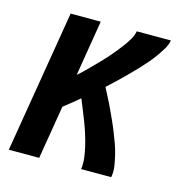

<svg xmlns="http://www.w3.org/2000/svg" viewBox="-85 -610 669 690"><g transform="rotate(15 250.0 -265.0)"><path d="M7 0 95 -530H207L173 -323Q186 -334 198 -346Q210 -358 222 -370Q234 -382 245.5 -394Q257 -406 268.5 -419Q280 -432 290.5 -445Q301 -458 311 -471.5Q321 -485 329.5 -499.5Q338 -514 341 -530H468Q465 -513 455.5 -497.5Q446 -482 435.5 -467Q425 -452 413 -438Q401 -424 388.5 -410.5Q376 -397 363 -384Q350 -371 337 -358Q324 -345 310.5 -332.5Q297 -320 284 -308Q293 -290 302.5 -272Q312 -254 320.5 -235.5Q329 -217 337.5 -198.5Q346 -180 353.5 -161Q361 -142 368 -123Q375 -104 380 -84Q385 -64 388.5 -42.5Q392 -21 388 0H276Q279 -22 276 -44Q273 -66 268 -86.5Q263 -107 256.5 -127.5Q250 -148 242.5 -167.5Q235 -187 227 -206.5Q219 -226 211 -246Q197 -234 182 -222Q167 -210 153 -199L120 0Z"/></g></svg>

Font: Iosevka Curly Slab Oblique
Style: Bold
Weight: 700
Italic angle: -9°
Monospace: yes
Designer: Belleve Invis
Foundry: Belleve Invis
Version: Version 11.1.0; ttfautohint (v1.8.3)